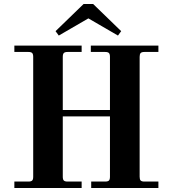

<svg xmlns="http://www.w3.org/2000/svg" viewBox="-20 -940 864 960"><path d="M51.8 0V-32.2H122.1Q135.7 -32.2 140.9 -37.4Q146 -42.5 146 -56.2V-655.8Q146 -669.4 140.9 -674.8Q135.7 -680.2 122.1 -680.2H51.8V-711.9H388.2V-680.2H317.9Q304.2 -680.2 299.1 -674.8Q293.9 -669.4 293.9 -655.8V-390.1H529.8V-655.8Q529.8 -669.4 524.7 -674.8Q519.5 -680.2 505.9 -680.2H434.1V-711.9H772V-680.2H702.1Q688.5 -680.2 683.3 -674.8Q678.2 -669.4 678.2 -655.8V-56.2Q678.2 -42.5 683.3 -37.4Q688.5 -32.2 702.1 -32.2H772V0H436V-32.2H505.9Q519.5 -32.2 524.7 -37.4Q529.8 -42.5 529.8 -56.2V-357.9H293.9V-56.2Q293.9 -42.5 299.1 -37.4Q304.2 -32.2 317.9 -32.2H388.2V0ZM273.9 -762.2 257.8 -784.2 397.9 -919.9H445.8L585.9 -784.2L569.8 -762.2L421.9 -848.1Z"/></svg>

Font: Flanker Steampunk
Style: Bold
Weight: 700
Designer: Alexey Kryukov, Leonardo Di Lena
Foundry: Alexey Kryukov, Leonardo Di Lena
Version: 1.210